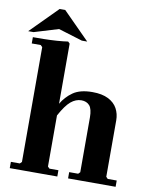

<svg xmlns="http://www.w3.org/2000/svg" viewBox="-108 -981 845 1054"><g transform="rotate(10 314.5 -454.0)"><path d="M550 -45 560 -35H610V0H345V-35H395L405 -45V-350Q405 -398 388.5 -416.5Q372 -435 343 -435Q312 -435 284.5 -412Q257 -389 225 -330V-45L235 -35H285V0H20V-35H70L80 -45V-685L70 -695H20V-730Q46 -730 82 -730.5Q118 -731 153.5 -733.5Q189 -736 215 -740L225 -730V-395Q248 -435 287 -462.5Q326 -490 395 -490Q449 -490 483.5 -472.5Q518 -455 534 -425.5Q550 -396 550 -360ZM288 -758 154 -799 19 -758H-11L138 -908H169L318 -758Z"/></g></svg>

Font: Brygada 1918
Style: Bold
Weight: 700
Designer: Mateusz Machalski | Borys Kosmynka | Przemek Hoffer
Foundry: NIEPODLEGLA 2018
Version: Version 3.006